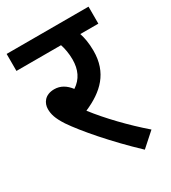

<svg xmlns="http://www.w3.org/2000/svg" viewBox="-160 -706 714 802"><g transform="rotate(-30 197.5 -304.5)"><path d="M366 -46C293 -109 220 -185 170 -250C260 -289 321 -346 321 -452C321 -490 315 -519 308 -540H395V-622H0V-540H215C222 -520 227 -492 227 -465C227 -416 210 -379 172 -354C152 -380 128 -395 98 -395C52 -395 34 -364 34 -336C34 -312 40 -289 66 -249C106 -190 195 -86 300 13Z"/></g></svg>

Font: Noto Sans SemiCondensed Medium
Style: Regular
Weight: 500
Width: 4
Designer: Monotype Design Team
Foundry: Monotype Imaging Inc.
Version: Version 2.013